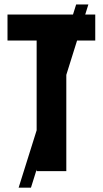

<svg xmlns="http://www.w3.org/2000/svg" viewBox="-20 -780 469 875"><path d="M382.8 -759.8 121.1 75.2H64.9L327.1 -759.8ZM282.2 0H147V-595.2H14.2V-713.9H414.1V-595.2H282.2Z"/></svg>

Font: Open Sans Condensed
Style: Regular
Weight: 400
Width: 3
Designer: Monotype Design Team
Foundry: Monotype Imaging Inc.
Version: Version 3.000